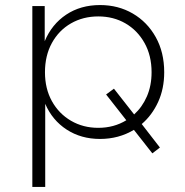

<svg xmlns="http://www.w3.org/2000/svg" viewBox="-20 -546 734 760"><path d="M376 4Q301 4 244 -33Q187 -70 159 -135V194H108V-522H157V-383Q185 -450 242 -488Q299 -526 376 -526Q448 -526 505.5 -492.5Q563 -459 596.5 -399Q630 -339 630 -260Q630 -195 606 -142.5Q582 -90 541 -55L613 38L583 61L510 -32Q450 4 376 4ZM369 -40Q431 -40 480 -70L400 -172L431 -195L511 -93Q543 -122 561.5 -164.5Q580 -207 580 -260Q580 -326 552 -376Q524 -426 476.5 -453.5Q429 -481 369 -481Q309 -481 261 -453.5Q213 -426 185.5 -376Q158 -326 158 -260Q158 -195 185.5 -145.5Q213 -96 261 -68Q309 -40 369 -40Z"/></svg>

Font: Montserrat Light
Style: Regular
Weight: 300
Designer: Julieta Ulanovsky
Foundry: Julieta Ulanovsky
Version: Version 9.000; ttfautohint (v1.8.4.7-5d5b)